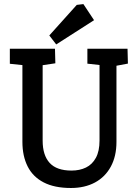

<svg xmlns="http://www.w3.org/2000/svg" viewBox="-20 -934 690 958"><path d="M334 4Q251.6 4 197.9 -23.9Q144.1 -51.7 118 -103.5Q91.8 -155.2 91.8 -226.1V-609.2L29.1 -615.8V-691H254.3L256.2 -618.2L192.8 -608.7V-232.4Q192.8 -159.3 227.8 -121.1Q262.8 -82.9 336.8 -82.9Q377.8 -82.9 409.1 -98.2Q440.4 -113.4 458.5 -146.7Q476.6 -180 476.6 -232.9V-609.7L416 -616.3V-691H616.3L618.2 -616.7L561.1 -606V-226.1Q561.1 -154.8 533 -102.8Q504.8 -50.8 453.8 -23.4Q402.8 4 334 4ZM260.5 -712.3 226 -757.1 363 -909.6 396.1 -913.6 449.3 -833.3Z"/></svg>

Font: Kreon Light
Style: Regular
Weight: 300
Designer: Julia Petretta
Foundry: Julia Petretta and Eli Heuer
Version: Version 2.002